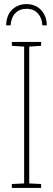

<svg xmlns="http://www.w3.org/2000/svg" viewBox="-20 -919 259 939"><path d="M181 0H38V-19L98 -22V-691L38 -695V-714H181V-695L123 -691V-22L181 -19ZM109 -899Q153 -899 180.5 -870.5Q208 -842 209 -795H187Q186 -830 165.5 -853Q145 -876 110 -876Q75 -876 54.5 -854Q34 -832 32 -795H10Q12 -847 40.5 -873Q69 -899 109 -899Z"/></svg>

Font: Noto Sans ExtraCondensed Thin
Style: Regular
Weight: 100
Width: 2
Designer: Monotype Design Team
Foundry: Monotype Imaging Inc.
Version: Version 2.013; ttfautohint (v1.8.4.7-5d5b)